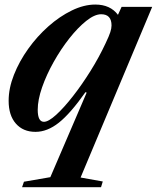

<svg xmlns="http://www.w3.org/2000/svg" viewBox="-20 -554 672 822"><path d="M74.5 247.5 82.5 224 195.5 204.5 351 -157.5 346 -159.5Q281.5 -68 232 -28.8Q182.5 10.5 132 10.5Q79 10.5 48 -24.8Q17 -60 17 -122.5Q17 -176.5 39.8 -234Q62.5 -291.5 100.8 -345Q139 -398.5 187.2 -441.2Q235.5 -484 287.5 -509.2Q339.5 -534.5 388 -534.5Q452 -534.5 485 -490.5L500.5 -524.5H631.5L325 206L420 223L412.5 247.5ZM168 -32.5Q187.5 -32.5 220.5 -62.5Q253.5 -92.5 292 -141.8Q330.5 -191 367.5 -250.2Q404.5 -309.5 432 -368.5Q447 -400 452.2 -416.2Q457.5 -432.5 457.5 -445Q457.5 -493 413 -493Q385 -493 349.2 -464.5Q313.5 -436 277 -389.8Q240.5 -343.5 209.8 -288.8Q179 -234 160.2 -180.2Q141.5 -126.5 141.5 -84Q141.5 -32.5 168 -32.5Z"/></svg>

Font: Libre Caslon Text SemiBold Italic
Style: Regular
Weight: 600
Italic angle: -22.583°
Designer: Pablo Impallari, Rodrigo Fuenzalida, Katja Schimmel
Foundry: Pablo Impallari, Rodrigo Fuenzalida
Version: Version 2.000